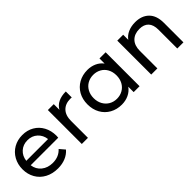

<svg xmlns="http://www.w3.org/2000/svg" viewBox="129 -1324 2120 2120"><g transform="rotate(-45 1188.5 -264.5)"><path d="M568 -233H138Q147 -163 199.5 -120.5Q252 -78 330 -78Q425 -78 483 -142L536 -80Q500 -38 446.5 -16Q393 6 327 6Q243 6 178 -28.5Q113 -63 77.5 -125Q42 -187 42 -265Q42 -342 76.5 -404Q111 -466 171.5 -500.5Q232 -535 308 -535Q384 -535 443.5 -500.5Q503 -466 536.5 -404Q570 -342 570 -262Q570 -251 568 -233ZM138 -302H478Q470 -369 423.5 -411.5Q377 -454 308 -454Q239 -454 192.5 -412Q146 -370 138 -302Z M988 -535V-442Q980 -443 966 -443Q888 -443 843.5 -396.5Q799 -350 799 -264V0H703V-530H795V-441Q820 -487 869 -511Q918 -535 988 -535Z M1605 -530V0H1513V-84Q1481 -40 1432 -17Q1383 6 1324 6Q1247 6 1186 -28Q1125 -62 1090.5 -123.5Q1056 -185 1056 -265Q1056 -345 1090.5 -406Q1125 -467 1186 -501Q1247 -535 1324 -535Q1381 -535 1429 -513.5Q1477 -492 1509 -450V-530ZM1510 -265Q1510 -320 1487 -362.5Q1464 -405 1423 -428Q1382 -451 1332 -451Q1281 -451 1240.5 -428Q1200 -405 1176.5 -362.5Q1153 -320 1153 -265Q1153 -210 1176.5 -167.5Q1200 -125 1240.5 -101.5Q1281 -78 1332 -78Q1382 -78 1423 -101.5Q1464 -125 1487 -167.5Q1510 -210 1510 -265Z M2290 -305V0H2194V-294Q2194 -371 2157 -410Q2120 -449 2051 -449Q1973 -449 1928 -403.5Q1883 -358 1883 -273V0H1787V-530H1879V-450Q1908 -491 1957.5 -513Q2007 -535 2070 -535Q2171 -535 2230.5 -476.5Q2290 -418 2290 -305Z"/></g></svg>

Font: Idrija
Style: Regular
Weight: 500
Designer: Julieta Ulanovsky
Foundry: Julieta Ulanovsky
Version: Version 7.200